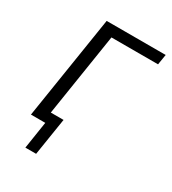

<svg xmlns="http://www.w3.org/2000/svg" viewBox="-155 -574 708 789"><g transform="rotate(30 199.0 -180.0)"><path d="M89 129 109 0H44L51 -48H168L140 129ZM41 0 118 -489H398L390 -440H169L100 0Z"/></g></svg>

Font: Nunito Sans 10pt Condensed Light
Style: Italic
Weight: 300
Width: 3
Italic angle: -9°
Designer: Vernon Adams
Foundry: Vernon Adams
Version: Version 3.101;gftools[0.9.27]